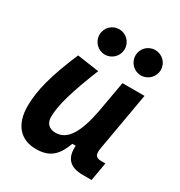

<svg xmlns="http://www.w3.org/2000/svg" viewBox="-179 -878 945 1010"><g transform="rotate(30 293.0 -372.5)"><path d="M187 10.3C275.4 10.3 311.5 -34.7 339.4 -109.4H359.9C354 -32.7 390.1 4.9 468.8 4.9H522L541.5 -106.9H518.1C481.9 -106.9 472.7 -120.6 480.5 -166.5L542 -517.6H408.2L374 -325.2V-325.7C347.7 -189.5 305.7 -115.2 233.4 -115.2C193.8 -115.2 171.4 -137.7 171.4 -176.8C171.4 -246.1 200.2 -345.2 266.1 -508.3L133.3 -527.3C64.9 -367.7 36.1 -259.3 36.1 -164.6C36.1 -53.7 90.8 10.3 187 10.3ZM471.2 -601.1C513.7 -601.1 548.3 -635.7 548.3 -678.2C548.3 -721.2 513.7 -754.9 471.2 -754.9C428.7 -754.9 394.5 -721.2 394.5 -678.2C394.5 -635.7 428.7 -601.1 471.2 -601.1ZM252.4 -601.1C294.9 -601.1 329.1 -635.7 329.1 -678.2C329.1 -721.2 294.9 -754.9 252.4 -754.9C210 -754.9 175.8 -721.2 175.8 -678.2C175.8 -635.7 210 -601.1 252.4 -601.1Z"/></g></svg>

Font: Cascadia Code
Style: Bold Italic
Weight: 700
Italic angle: -10°
Monospace: yes
Designer: Aaron Bell
Foundry: Saja Typeworks
Version: Version 2404.023